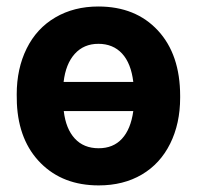

<svg xmlns="http://www.w3.org/2000/svg" viewBox="-20 -558 604 588"><path d="M31.2 -269Q31.2 -348.1 61.8 -409.7Q92.3 -471.2 149.4 -504.6Q206.5 -538.1 281.2 -538.1Q395.5 -538.1 463.6 -464.6Q531.7 -391.1 531.7 -264.2V-258.8Q531.7 -179.7 501.2 -118.2Q470.7 -56.6 414.3 -23.4Q357.9 9.8 282.2 9.8Q172.9 9.8 105 -58.1Q37.1 -126 31.7 -241.2ZM281.2 -423.8Q236.8 -423.8 209 -393.1Q181.2 -362.3 174.8 -307.1H388.2Q381.3 -364.3 353.8 -394Q326.2 -423.8 281.2 -423.8ZM282.2 -104Q326.7 -104 353.5 -133.1Q380.4 -162.1 388.2 -217.8H175.3Q181.6 -163.6 209 -133.8Q236.3 -104 282.2 -104Z"/></svg>

Font: SteelSelectRoboto
Style: Roboto-Bold
Weight: 700
Designer: Google
Version: Version 2.137; 2017